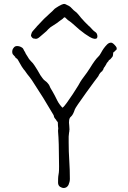

<svg xmlns="http://www.w3.org/2000/svg" viewBox="-20 -926 640 959"><path d="M403 -817Q419 -801 422 -798Q424 -796 429 -792Q434 -787 439 -781Q444 -777 448 -772Q453 -768 456 -766Q464 -761 466 -750Q468 -738 462 -734L461 -733Q459 -732 453 -732L444 -734Q431 -738 404 -757Q377 -776 345 -806Q331 -818 322 -824H321Q308 -836 305 -839Q302 -839 300 -839Q298 -836 293 -832Q287 -828 279 -822L263 -810Q255 -804 243 -797Q232 -791 222 -781Q214 -771 200 -760Q190 -751 179 -742Q168 -732 159 -732Q156 -732 153 -733Q149 -733 146 -734Q142 -736 139 -740Q134 -745 135 -751Q137 -763 144 -771Q150 -778 158 -787L161 -790L162 -791L163 -793Q186 -818 200 -832Q214 -846 229 -859Q244 -872 248 -877Q253 -883 260 -887Q266 -891 273.5 -895.5Q281 -900 288 -903Q295 -906 297 -906Q301 -907 307 -905Q310 -903 317 -900Q325 -897 332 -891Q339 -885 343 -880Q347 -875 354 -870Q363 -864 371 -854Q383 -838 403 -817ZM268 -317Q265 -319 265 -320Q264 -322 262 -324L261 -326Q260 -329 258 -330Q251 -338 250 -342Q249 -349 247 -352Q222 -395 196 -437Q193 -443 139 -526Q134 -534 128 -541Q122 -549 116 -556Q110 -565 104 -573Q101 -577 98 -580L89 -593Q80 -610 78 -612Q68 -632 63 -634Q56 -638 56 -641Q56 -642 56 -642Q55 -642 55 -643L52 -646Q47 -651 44 -655Q41 -660 41 -667Q41 -679 48 -687Q54 -696 65 -696Q77 -696 87 -690Q95 -686 98 -678Q101 -671 105 -666Q107 -663 108 -659Q109 -657 111 -654Q115 -649 118 -643Q124 -631 134 -621Q145 -611 153 -598Q160 -587 167 -576Q174 -565 182 -550Q186 -544 192 -536Q198 -527 207 -521Q213 -517 217 -512Q224 -504 225 -502Q230 -488 243 -468Q249 -458 254 -448Q259 -437 266 -424Q271 -414 278 -404.5Q285 -395 292 -388Q300 -393 314 -413Q328 -432 343 -455Q368 -493 371 -499Q383 -521 389 -529Q420 -570 430 -587Q455 -628 471 -643Q477 -648 484 -661Q491 -674 498 -684Q506 -695 515 -704Q524 -713 535 -713Q544 -713 559 -694Q563 -689 563 -684Q563 -680 562 -678Q560 -677 555 -672Q554 -671 553 -670.5Q552 -670 552 -668Q551 -667 550 -667Q545 -666 545 -657Q545 -649 542 -643Q540 -640 536.5 -636.5Q533 -633 531 -630Q530 -629 528 -628L525 -626Q524 -625 523 -624Q523 -621 518 -616.5Q513 -612 510 -604Q504 -594 502 -591Q500 -590 499 -587Q498 -585 496 -581V-579Q494 -577 494 -576Q494 -575 492 -574Q491 -572 491 -571Q490 -571 489 -569H487V-568L486 -567Q480 -562 478 -558Q474 -552 474 -552Q473 -548 470 -544Q458 -529 411 -464Q357 -389 354 -380Q345 -352 334 -343Q321 -333 326 -297Q327 -288 327 -279Q327 -274 326 -272Q326 -271 326 -268Q326 -266 325 -264Q324 -259 324 -254Q323 -249 323 -244V-215Q323 -169 326 -123.5Q329 -78 329 -32Q329 -18 322 -2Q313 14 296 13Q291 13 280 7Q270 0 270 -14Q270 -38 271 -45L274 -65Q275 -72 275 -96Q274 -134 274 -169Q274 -204 272 -240Q271 -255 270 -269Q270 -272 270 -276Q271 -280 271 -284Q269 -298 269 -313Q269 -316 268 -316Z"/></svg>

Font: ToneOZ-Pinyin-Tsuipita-TC
Style: Regular
Weight: 400
Designer: ÂÆ£ÂøóÂáåJeffrey Xuan(jeffreyx@gmail.com, ToneOZ.com) ÈòøÂù§(cjkFonts)
Foundry: ToneOZ
Version: Version 0.24071